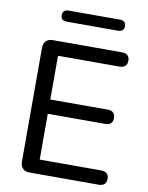

<svg xmlns="http://www.w3.org/2000/svg" viewBox="-94 -939 775 1007"><g transform="rotate(10 293.0 -436.0)"><path d="M135 0Q111 0 98 -13Q85 -26 85 -50V-655Q85 -679 98 -692Q111 -705 135 -705H503Q522 -705 532.5 -695.5Q543 -686 543 -668Q543 -649 532.5 -639Q522 -629 503 -629H175V-396H482Q501 -396 511 -386Q521 -376 521 -358Q521 -339 511 -329.5Q501 -320 482 -320H175V-76H503Q522 -76 532.5 -66.5Q543 -57 543 -38Q543 -19 532.5 -9.5Q522 0 503 0ZM189 -813Q157 -813 157 -842Q157 -856 165 -864Q173 -872 189 -872H462Q494 -872 494 -842Q494 -828 485.5 -820.5Q477 -813 462 -813Z"/></g></svg>

Font: Nunito Medium
Style: Regular
Weight: 500
Designer: Vernon Adams
Foundry: Vernon Adams
Version: Version 3.601